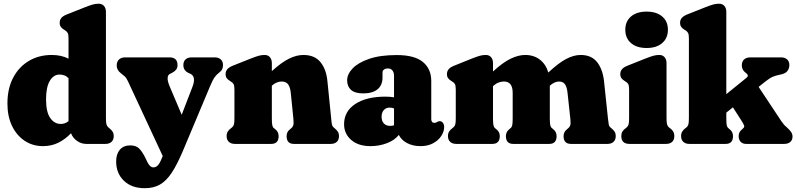

<svg xmlns="http://www.w3.org/2000/svg" viewBox="-20 -775 4288 1034"><path d="M20 -217.5Q20 -298 50.8 -356.5Q81.5 -415 135.5 -447Q189.5 -479 259 -479Q310 -479 349 -459V-569Q349 -590 344.2 -598Q339.5 -606 330.5 -611.5L325 -615Q313.5 -622 307.5 -630.5Q301.5 -639 301.5 -652.5Q301.5 -667.5 310.2 -678.2Q319 -689 340.5 -697.5L439 -736.5Q464.5 -746.5 480 -750.8Q495.5 -755 511 -755Q530 -755 540.2 -742.8Q550.5 -730.5 550.5 -711.5V-138Q550.5 -113 553.8 -103.8Q557 -94.5 563 -89.5L569 -84.5Q580 -76 586.2 -66.2Q592.5 -56.5 592.5 -42Q592.5 -22 580.5 -11Q568.5 0 548 0H444.5Q417 0 394 -16.8Q371 -33.5 362.5 -57.5Q331 -24.5 293.8 -6.2Q256.5 12 211.5 12Q156 12 112.8 -16.8Q69.5 -45.5 44.8 -97Q20 -148.5 20 -217.5ZM228 -240.5Q228 -171.5 250.5 -139.5Q273 -107.5 307 -107.5Q330.5 -107.5 349 -122.5V-354Q338 -365 326 -369.2Q314 -373.5 301 -373.5Q268.5 -373.5 248.2 -339.5Q228 -305.5 228 -240.5Z M853 73 856.5 65.5 669 -337.5Q660 -357 651.2 -364Q642.5 -371 631 -380.5Q608.5 -398 608.5 -422Q608.5 -442.5 620.5 -454.2Q632.5 -466 653 -466H893Q936 -466 936 -424.5Q936 -409 928 -399.2Q920 -389.5 906 -382.5L895 -377Q884 -371.5 882.8 -355.5Q881.5 -339.5 893 -311.5L958.5 -157L1016.5 -307.5Q1037.5 -362 1005.5 -377.5L994.5 -382.5Q967.5 -395.5 967.5 -424.5Q967.5 -444 979.2 -455Q991 -466 1011.5 -466H1136.5Q1157 -466 1169 -455Q1181 -444 1181 -424.5Q1181 -411.5 1176.2 -401.8Q1171.5 -392 1158.5 -382.5Q1146 -373 1135.8 -358.8Q1125.5 -344.5 1111 -310L964.5 39Q934 111 905 155Q876 199 841.8 218.8Q807.5 238.5 759.5 238.5Q688.5 238.5 647 198.2Q605.5 158 605.5 94.5Q605.5 55 625.2 31.5Q645 8 681.5 8Q712 8 728.8 24.2Q745.5 40.5 762.5 74.5L774 98.5Q788 126.5 806.5 126.5Q819 126.5 830 115.5Q841 104.5 853 73Z M1444 -435.5V-392Q1496.5 -439.5 1536.8 -459.2Q1577 -479 1614 -479Q1674.5 -479 1706 -440.2Q1737.5 -401.5 1743.5 -336L1763.5 -138Q1765.5 -113 1767.8 -103.8Q1770 -94.5 1776 -89.5L1782 -84.5Q1793 -75.5 1799.2 -66Q1805.5 -56.5 1805.5 -42Q1805.5 -22 1793.8 -11Q1782 0 1761 0H1563Q1523.5 0 1523.5 -42Q1523.5 -65 1541.5 -78.5L1548.5 -84.5Q1555.5 -89.5 1559 -99.5Q1562.5 -109.5 1560 -135.5L1546 -274.5Q1543 -305 1531.8 -320.5Q1520.5 -336 1497 -336Q1484 -336 1470.8 -330.8Q1457.5 -325.5 1444 -313.5V-138Q1444 -110.5 1446.5 -100Q1449 -89.5 1455.5 -84.5L1463 -78.5Q1480.5 -64.5 1480.5 -42Q1480.5 0 1440.5 0H1245Q1224.5 0 1212.5 -11Q1200.5 -22 1200.5 -42Q1200.5 -56.5 1206.5 -66.2Q1212.5 -76 1224 -84.5L1230 -89.5Q1236.5 -94.5 1239.5 -103.8Q1242.5 -113 1242.5 -138V-292.5Q1242.5 -313.5 1238 -321.8Q1233.5 -330 1224.5 -335L1218.5 -339Q1207 -346 1201 -354.2Q1195 -362.5 1195 -376Q1195 -391 1204 -402Q1213 -413 1234.5 -421.5L1332.5 -460.5Q1358 -470.5 1373.5 -474.8Q1389 -479 1405 -479Q1423.5 -479 1433.8 -466.8Q1444 -454.5 1444 -435.5Z M1833 -106Q1833 -175 1893 -214.8Q1953 -254.5 2055 -254.5Q2081.5 -254.5 2102 -251V-367Q2102 -385 2093.2 -395.8Q2084.5 -406.5 2068.5 -406.5Q2057 -406.5 2048.5 -400.8Q2040 -395 2040 -385V-357.5Q2040 -316 2013 -294Q1986 -272 1936.5 -272Q1891.5 -272 1870.5 -290.8Q1849.5 -309.5 1849.5 -342.5Q1849.5 -375.5 1879 -406.5Q1908.5 -437.5 1967.8 -458Q2027 -478.5 2116.5 -478.5Q2212.5 -478.5 2257.5 -441.2Q2302.5 -404 2302.5 -339V-132.5Q2302.5 -125.5 2306.2 -119.5Q2310 -113.5 2319.5 -113.5Q2325 -113.5 2328.2 -115Q2331.5 -116.5 2334.5 -118.5Q2337 -120 2340 -121.2Q2343 -122.5 2347 -122.5Q2359 -122.5 2365.5 -113.2Q2372 -104 2372 -91Q2372 -66.5 2356.5 -42.8Q2341 -19 2312.5 -3.5Q2284 12 2245 12Q2203.5 12 2172.2 -4.5Q2141 -21 2128 -48.5Q2105 -19.5 2063.5 -3.8Q2022 12 1975.5 12Q1909.5 12 1871.2 -21.5Q1833 -55 1833 -106ZM2035 -146.5Q2035 -123.5 2047.2 -110.2Q2059.5 -97 2081 -97Q2092 -97 2102 -100.5V-191Q2091.5 -195.5 2078 -195.5Q2058.5 -195.5 2046.8 -182Q2035 -168.5 2035 -146.5Z M2635 -435.5V-390Q2688.5 -439 2730.2 -459Q2772 -479 2808 -479Q2855 -479 2887.5 -453.8Q2920 -428.5 2933 -384.5Q2988 -436 3029 -457.5Q3070 -479 3107 -479Q3165.5 -479 3195.8 -440.2Q3226 -401.5 3233 -337.5L3254 -138Q3256.5 -113 3258.5 -103.8Q3260.5 -94.5 3266.5 -89.5L3272.5 -84.5Q3283.5 -75.5 3289.8 -66Q3296 -56.5 3296 -42Q3296 -22 3284 -11Q3272 0 3251.5 0H3055Q3015 0 3015 -42Q3015 -64 3033 -78.5L3040 -84.5Q3047 -89.5 3050.8 -99.5Q3054.5 -109.5 3051.5 -135.5L3036.5 -274.5Q3033.5 -305 3023 -320.5Q3012.5 -336 2991 -336Q2966.5 -336 2941 -313.5V-138Q2941 -110.5 2943.5 -100.2Q2946 -90 2953 -84.5L2960 -78.5Q2977.5 -64.5 2977.5 -42Q2977.5 0 2938 0H2744Q2704.5 0 2704.5 -42Q2704.5 -64.5 2722 -78.5L2729 -84.5Q2736 -89.5 2738.5 -100Q2741 -110.5 2741 -138V-275Q2741 -336 2694 -336Q2679.5 -336 2665 -330.5Q2650.5 -325 2636.5 -312.5L2635 -311V-138Q2635 -110.5 2637.5 -100Q2640 -89.5 2646.5 -84.5L2653.5 -78.5Q2671.5 -64.5 2671.5 -42Q2671.5 0 2631.5 0H2437Q2416.5 0 2404.5 -11Q2392.5 -22 2392.5 -42Q2392.5 -56.5 2398.5 -66.2Q2404.5 -76 2416 -84.5L2422 -89.5Q2428.5 -94.5 2431.5 -103.8Q2434.5 -113 2434.5 -138V-292.5Q2434.5 -313.5 2430 -321.8Q2425.5 -330 2416.5 -335L2410.5 -339Q2399 -346 2393 -354.2Q2387 -362.5 2387 -376Q2387 -391 2396 -402Q2405 -413 2426.5 -421.5L2523.5 -460.5Q2549 -470.5 2564.5 -474.8Q2580 -479 2596 -479Q2614.5 -479 2624.8 -466.8Q2635 -454.5 2635 -435.5Z M3462.5 -516.5Q3409 -516.5 3378.2 -543Q3347.5 -569.5 3347.5 -615Q3347.5 -660 3378.2 -686.2Q3409 -712.5 3462.5 -712.5Q3515.5 -712.5 3546.2 -686.2Q3577 -660 3577 -615Q3577 -569.5 3546.2 -543Q3515.5 -516.5 3462.5 -516.5ZM3569.5 -435.5V-138Q3569.5 -113 3572.8 -103.8Q3576 -94.5 3582 -89.5L3588.5 -84.5Q3599.5 -76.5 3605.5 -66.5Q3611.5 -56.5 3611.5 -42Q3611.5 -22 3599.8 -11Q3588 0 3567 0H3370.5Q3326 0 3326 -42Q3326 -56.5 3332 -66.5Q3338 -76.5 3349.5 -84.5L3355.5 -89.5Q3361.5 -94.5 3364.8 -103.8Q3368 -113 3368 -138V-292.5Q3368 -313.5 3363.5 -321.8Q3359 -330 3350 -335L3344 -339Q3332.5 -346 3326.5 -354.2Q3320.5 -362.5 3320.5 -376Q3320.5 -391 3329.5 -402Q3338.5 -413 3360 -421.5L3458 -460.5Q3483.5 -470.5 3499 -474.8Q3514.5 -479 3530.5 -479Q3549 -479 3559.2 -466.8Q3569.5 -454.5 3569.5 -435.5Z M3692.5 0Q3672 0 3660 -11Q3648 -22 3648 -42Q3648 -56.5 3654 -66.2Q3660 -76 3671 -84.5L3677.5 -89.5Q3683.5 -94.5 3686.8 -103.8Q3690 -113 3690 -138V-569Q3690 -590 3685.2 -598Q3680.5 -606 3672 -611.5L3666 -615Q3654.5 -622 3648.5 -630.5Q3642.5 -639 3642.5 -652.5Q3642.5 -667.5 3651.5 -678.2Q3660.5 -689 3681.5 -697.5L3780 -736.5Q3805.5 -746.5 3821 -750.8Q3836.5 -755 3852.5 -755Q3871 -755 3881.2 -742.8Q3891.5 -730.5 3891.5 -711.5V-268L3999.5 -355.5Q4015.5 -367.5 3999 -380.5L3991 -387Q3975 -401.5 3975 -423.5Q3975 -443.5 3987.2 -454.8Q3999.5 -466 4021 -466H4186.5Q4207 -466 4219 -455Q4231 -444 4231 -424.5Q4231 -406.5 4220 -392Q4209 -377.5 4176.5 -372Q4159.5 -368.5 4143.8 -362.5Q4128 -356.5 4103 -337L4065.5 -307L4187.5 -123Q4195.5 -111.5 4201.5 -104.5Q4207.5 -97.5 4216.5 -90Q4232 -76 4240 -64.8Q4248 -53.5 4248 -39.5Q4248 -21 4236 -10.5Q4224 0 4203.5 0H3997.5Q3980 0 3969 -11.2Q3958 -22.5 3958 -42Q3958 -62 3972.5 -75L3979.5 -81.5Q3991 -90 3987 -100Q3983 -110 3972 -127L3927 -197L3891.5 -168.5V-138Q3891.5 -110.5 3893.8 -100.2Q3896 -90 3903 -84.5L3910 -78.5Q3927.5 -64.5 3927.5 -42Q3927.5 0 3888 0Z"/></svg>

Font: Fraunces 72pt S100 Black
Style: Regular
Weight: 900
Version: Version 1.000; ttfautohint (v1.8.3)